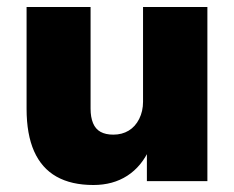

<svg xmlns="http://www.w3.org/2000/svg" viewBox="-20 -518 670 549"><path d="M247 11Q184 11 141.5 -13Q99 -37 77.5 -85.5Q56 -134 56 -207V-498H239V-207Q239 -183 246 -166Q253 -149 267.5 -141Q282 -133 304 -133Q329 -133 348 -144.5Q367 -156 378 -178Q389 -200 389 -227V-498H573V0H400V-93H408Q385 -42 344 -15.5Q303 11 247 11Z"/></svg>

Font: Nunito Sans 10pt Black
Style: Regular
Weight: 900
Designer: Vernon Adams
Foundry: Vernon Adams
Version: Version 3.101;gftools[0.9.27]